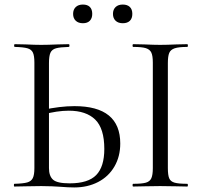

<svg xmlns="http://www.w3.org/2000/svg" viewBox="-20 -819 891 843"><path d="M244 1Q230 0 208.5 -1Q187 -2 161 -2L95 -1Q76 0 43 0Q41 0 41 -6Q41 -12 43 -12Q82 -13 99.5 -18Q117 -23 124 -37Q131 -51 131 -81V-544Q131 -574 124.5 -588Q118 -602 100.5 -607Q83 -612 45 -613Q42 -613 42 -619Q42 -625 45 -625L93 -624Q133 -622 161 -622Q190 -622 234 -624L282 -625Q285 -625 285 -619Q285 -613 282 -613Q244 -612 226 -607Q208 -602 201.5 -587.5Q195 -573 195 -542V-81Q195 -46 213 -30Q231 -14 286 -14Q367 -14 402.5 -50.5Q438 -87 438 -165Q438 -255 398 -294Q358 -333 282 -333Q231 -333 168 -316L166 -336Q243 -353 307 -353Q508 -353 508 -189Q508 -132 482.5 -88Q457 -44 411 -20Q365 4 306 4Q280 4 244 1ZM802 -12Q805 -12 805 -6Q805 0 802 0Q772 0 754 -1L683 -2L614 -1Q596 0 565 0Q562 0 562 -6Q562 -12 565 -12Q603 -12 620.5 -17Q638 -22 644.5 -36.5Q651 -51 651 -81V-544Q651 -574 644.5 -588Q638 -602 620.5 -607.5Q603 -613 565 -613Q562 -613 562 -619Q562 -625 565 -625L614 -624Q656 -622 683 -622Q713 -622 755 -624L802 -625Q805 -625 805 -619Q805 -613 802 -613Q765 -613 747 -607Q729 -601 723 -586.5Q717 -572 717 -542V-81Q717 -50 723 -36Q729 -22 746.5 -17Q764 -12 802 -12ZM301 -758Q301 -777 312.5 -788Q324 -799 344 -799Q364 -799 374.5 -788.5Q385 -778 385 -758Q385 -739 374.5 -728Q364 -717 344 -717Q324 -717 312.5 -728Q301 -739 301 -758ZM476 -758Q476 -777 487.5 -788Q499 -799 519 -799Q539 -799 550 -788.5Q561 -778 561 -758Q561 -738 550 -727.5Q539 -717 519 -717Q499 -717 487.5 -728Q476 -739 476 -758Z"/></svg>

Font: Cormorant
Style: Regular
Weight: 400
Designer: Christian Thalmann (Catharsis Fonts)
Foundry: Catharsis Fonts
Version: Version 4.000